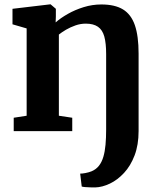

<svg xmlns="http://www.w3.org/2000/svg" viewBox="-20 -588 707 861"><path d="M407 252.5Q398.5 252.5 385.8 252.2Q373 252 361.8 251Q350.5 250 346.5 248.5L339.5 190.5Q347 191 363 188Q379 185 391 180Q411 171.5 423.8 155.2Q436.5 139 443.5 115.2Q450.5 91.5 453.2 61Q456 30.5 456 -7V-345.5Q456 -394 447.8 -424Q439.5 -454 419.2 -468Q399 -482 364.5 -482Q341 -482 318.2 -474Q295.5 -466 276.2 -454.8Q257 -443.5 244 -433V-69L304 -60V0H41.5V-60L99.5 -69V-460.5L36 -479V-548.5L204.5 -568.5H207L230.5 -548.5V-514.5L229.5 -487.5Q251.5 -507 284 -525.5Q316.5 -544 355.2 -556Q394 -568 434.5 -568Q495 -568 531.5 -545.8Q568 -523.5 584.8 -475Q601.5 -426.5 601.5 -347.5V-0.5Q601.5 62 583.5 109Q565.5 156 536.2 187.5Q507 219 473 235.2Q439 251.5 407 252.5Z"/></svg>

Font: Merriweather Light 18pt
Style: Bold
Weight: 700
Version: Version 2.100